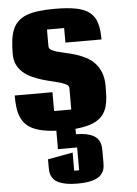

<svg xmlns="http://www.w3.org/2000/svg" viewBox="-72 -850 917 1285"><g transform="rotate(-5 387.0 -207.5)"><path d="M281.7 -550.8Q281.7 -535.2 297.1 -525.9Q312.5 -516.6 337.6 -509.5Q362.8 -502.4 395 -495.6Q427.2 -488.8 460.7 -478.3Q494.1 -467.8 526.4 -451.4Q558.6 -435.1 583.7 -408.9Q608.9 -382.8 624.3 -344.7Q639.6 -306.6 639.6 -252.9Q639.6 -214.4 637.7 -179.2Q635.7 -144 627 -114Q618.2 -84 599.6 -59.6Q581.1 -35.2 547.6 -17.8Q514.2 -0.5 463.4 8.8Q412.6 18.1 339.4 18.1Q274.4 18.1 225.8 11.5Q177.2 4.9 142.6 -8.8Q107.9 -22.5 85.7 -43.7Q63.5 -64.9 50.5 -93.8Q37.6 -122.6 32.7 -159.7Q27.8 -196.8 27.8 -242.2H281.7V-115.7H397V-260.3Q397 -274.4 381.6 -283.7Q366.2 -293 341.1 -300.5Q315.9 -308.1 283.7 -315.4Q251.5 -322.8 218 -333Q184.6 -343.3 152.3 -357.9Q120.1 -372.6 95 -394.3Q69.8 -416 54.4 -446.5Q39.1 -477.1 39.1 -519.5Q39.1 -572.3 44.4 -613.5Q49.8 -654.8 63 -685.5Q76.2 -716.3 98.6 -737.5Q121.1 -758.8 155 -772Q189 -785.2 235.6 -791Q282.2 -796.9 344.2 -796.9Q433.1 -796.9 490.5 -785.2Q547.9 -773.4 581.1 -746.1Q614.3 -718.8 627 -674.3Q639.6 -629.9 639.6 -565.4H397V-663.1H281.7ZM285.2 -3.9H414.1V51.8Q454.1 51.8 482.2 57.6Q510.3 63.5 528.8 73.5Q547.4 83.5 557.9 96.2Q568.4 108.9 573.2 123Q578.1 137.2 579.3 151.6Q580.6 166 580.6 178.7V254.9Q580.6 267.6 579.3 282.2Q578.1 296.9 572.5 310.8Q566.9 324.7 555.4 337.6Q543.9 350.6 523.7 360.4Q503.4 370.1 472.4 376Q441.4 381.8 397 381.8Q352.1 381.8 320.8 376Q289.6 370.1 269 360.4Q248.5 350.6 237.3 337.6Q226.1 324.7 220.7 310.8Q215.3 296.9 214.1 282.5Q212.9 268.1 212.9 254.9V202.6L380.9 171.9V293.9H414.1V140.6H285.2Z"/></g></svg>

Font: Coda Caption ExtraBold
Style: Regular
Weight: 800
Designer: vernon adams
Foundry: vernon adams
Version: Version 1.002